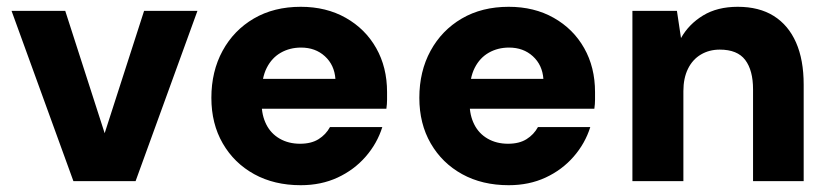

<svg xmlns="http://www.w3.org/2000/svg" viewBox="-20 -533 2444 565"><path d="M196 0 14 -501H172L288 -141L404 -501H561L379 0Z M865 12Q787 12 728 -20.5Q669 -53 635.5 -111Q602 -169 602 -245Q602 -323 635 -383.5Q668 -444 727 -478.5Q786 -513 865 -513Q940 -513 997.5 -480.5Q1055 -448 1087 -391.5Q1119 -335 1119 -262Q1119 -252 1119 -239.5Q1119 -227 1117 -213H708V-301H967Q964 -342 936 -367.5Q908 -393 866 -393Q833 -393 806.5 -378Q780 -363 765 -333.5Q750 -304 750 -258V-228Q750 -194 763.5 -167Q777 -140 803 -125Q829 -110 863 -110Q896 -110 917.5 -123.5Q939 -137 951 -159H1105Q1090 -111 1056 -72Q1022 -33 973.5 -10.5Q925 12 865 12Z M1477 12Q1399 12 1340 -20.5Q1281 -53 1247.5 -111Q1214 -169 1214 -245Q1214 -323 1247 -383.5Q1280 -444 1339 -478.5Q1398 -513 1477 -513Q1552 -513 1609.5 -480.5Q1667 -448 1699 -391.5Q1731 -335 1731 -262Q1731 -252 1731 -239.5Q1731 -227 1729 -213H1320V-301H1579Q1576 -342 1548 -367.5Q1520 -393 1478 -393Q1445 -393 1418.5 -378Q1392 -363 1377 -333.5Q1362 -304 1362 -258V-228Q1362 -194 1375.5 -167Q1389 -140 1415 -125Q1441 -110 1475 -110Q1508 -110 1529.5 -123.5Q1551 -137 1563 -159H1717Q1702 -111 1668 -72Q1634 -33 1585.5 -10.5Q1537 12 1477 12Z M1841 0V-501H1972L1984 -421Q2007 -462 2049 -487.5Q2091 -513 2151 -513Q2214 -513 2257 -486Q2300 -459 2322.5 -408Q2345 -357 2345 -284V0H2196V-270Q2196 -326 2173 -356.5Q2150 -387 2098 -387Q2067 -387 2042.5 -372.5Q2018 -358 2004.5 -330.5Q1991 -303 1991 -265V0Z"/></svg>

Font: DM Sans 17pt Black
Style: Regular
Weight: 900
Version: Version 4.004;gftools[0.9.30]